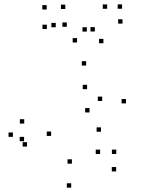

<svg xmlns="http://www.w3.org/2000/svg" viewBox="-20 -836 660 878"><path d="M511.2 -52.1V-72.1H491.2V-52.1ZM511.7 -131.9V-151.9H491.7V-131.9ZM437.8 -131.8V-151.8H417.8V-131.8ZM308.8 -87.5V-107.5H288.8V-87.5ZM213.8 -214.5V-234.5H193.8V-214.5ZM378.3 -428.2V-448.2H358.3V-428.2ZM447.3 -374.3V-394.3H427.3V-374.3ZM389.4 -321.8V-341.8H369.4V-321.8ZM90.8 -270.9V-290.9H70.8V-270.9ZM39 -210.2V-230.2H19V-210.2ZM103.6 -165.8V-185.8H83.6V-165.8ZM441.8 -233.6V-253.6H421.8V-233.6ZM556.1 -363.2V-383.2H536.1V-363.2ZM373.9 -536.2V-556.2H353.9V-536.2ZM90.1 -190.1V-210.1H70.1V-190.1ZM305.6 22.1V2.1H285.6V22.1ZM278.6 -794.8V-814.8H258.6V-794.8ZM413.7 -692V-712H393.7V-692ZM377.1 -691.5V-711.5H357.1V-691.5ZM470 -795.8V-815.8H450V-795.8ZM538.2 -796V-816H518.2V-796ZM540.2 -728V-748H520.2V-728ZM452.9 -638.3V-658.3H432.9V-638.3ZM332.4 -641.7V-661.7H312.4V-641.7ZM234.9 -711.3V-731.3H214.9V-711.3ZM285.4 -713.4V-733.4H265.4V-713.4ZM194.2 -703.2V-723.2H174.2V-703.2ZM193.5 -792.5V-812.5H173.5V-792.5Z"/></svg>

Font: Monaspace Radon Dots Var
Style: Regular
Weight: 400
Designer: Riley Cran and the Lettermatic Team
Version: Version 1.100 (Monaspace Radon Dots)